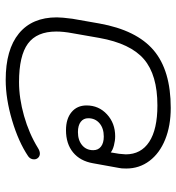

<svg xmlns="http://www.w3.org/2000/svg" viewBox="8 -632 634 691"><g transform="rotate(-90 325.5 -287.0)"><path d="M64 -150Q64 -169 66 -176L83 -270Q91 -316 122 -341.5Q153 -367 202 -367Q243 -367 267 -347Q291 -327 291 -293Q291 -249 259 -219.5Q227 -190 180 -190Q164 -190 147 -194.5Q130 -199 122 -206L117 -176L115 -152Q115 -97 160 -67.5Q205 -38 291 -38Q401 -38 457.5 -86.5Q514 -135 534 -247L551 -344Q557 -376 557 -402Q557 -472 513.5 -504Q470 -536 375 -536Q317 -536 253.5 -518Q190 -500 138 -468Q127 -461 118 -461Q109 -461 103 -467Q97 -473 97 -482Q97 -495 108 -503Q160 -538 237.5 -561Q315 -584 383 -584Q492 -584 550 -536.5Q608 -489 608 -400Q608 -382 603 -344L586 -247Q562 -113 489.5 -51.5Q417 10 282 10Q218 10 168.5 -10Q119 -30 91.5 -66.5Q64 -103 64 -150ZM245 -287Q245 -304 232 -314Q219 -324 195 -324Q166 -324 148 -309Q130 -294 130 -269Q130 -251 143 -241Q156 -231 179 -231Q209 -231 227 -246.5Q245 -262 245 -287Z"/></g></svg>

Font: Kodchasan ExtraLight
Style: Italic
Weight: 275
Italic angle: -10°
Version: Version 1.000; ttfautohint (v1.6)